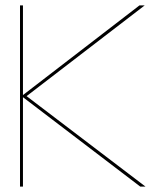

<svg xmlns="http://www.w3.org/2000/svg" viewBox="-20 -695 615 715"><path d="M54.5 0V-675H65.5V-341L499.5 -675H519L79 -337L522 0H502.5L65.5 -333V0Z"/></svg>

Font: Anybody ExtraExpanded Thin
Style: Regular
Weight: 100
Width: 8
Designer: Tyler Finck
Foundry: Etcetera Type Company
Version: Version 1.010; ttfautohint (v1.8.3) -l 8 -r 50 -G 200 -x 14 